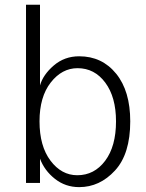

<svg xmlns="http://www.w3.org/2000/svg" viewBox="-20 -766 611 804"><path d="M88.9 0V-746.1H147.5V-408.2Q160.2 -453.1 205.1 -491.7Q250 -530.3 311.5 -530.3Q407.2 -530.3 466.3 -457.5Q525.4 -384.8 525.4 -257.8Q525.4 -121.1 461.4 -51.8Q397.5 17.6 311.5 17.6Q253.9 17.6 210 -17.1Q166 -51.8 147.5 -101.6V0ZM145.5 -257.8Q145.5 -154.3 191.4 -93.3Q237.3 -32.2 303.7 -32.2Q375 -32.2 420.4 -92.8Q465.8 -153.3 465.8 -257.8Q465.8 -359.4 420.9 -419.9Q376 -480.5 304.7 -480.5Q239.3 -480.5 192.4 -420.4Q145.5 -360.4 145.5 -257.8Z"/></svg>

Font: Gothic A1 Light
Style: Regular
Weight: 300
Version: Version 2.50